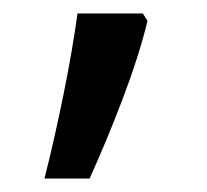

<svg xmlns="http://www.w3.org/2000/svg" viewBox="-20 -136 308 285"><path d="M46 129H113Q138 74 162 11Q186 -52 199 -105L192 -116H95Q88 -64 74.5 3Q61 70 46 129Z"/></svg>

Font: Noto Sans Devanagari
Style: Regular
Weight: 400
Designer: Jelle Bosma - Monotype Design Team
Foundry: Monotype Imaging Inc.
Version: Version 1.901